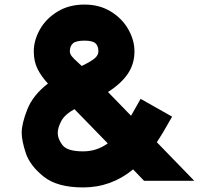

<svg xmlns="http://www.w3.org/2000/svg" viewBox="-20 -775 901 841"><path d="M611 17 563 -33Q467 46 344 46Q230 46 170.5 -2Q111 -50 93 -104.5Q75 -159 75 -194Q75 -233 99.5 -295.5Q124 -358 190 -409Q161 -440 144.5 -473Q128 -506 128 -550Q128 -598 154.5 -645.5Q181 -693 231.5 -724Q282 -755 350 -755Q416 -755 465.5 -724.5Q515 -694 542 -646.5Q569 -599 569 -550Q569 -495 540 -452Q511 -409 453 -372L554 -268L596 -342L734 -264Q730 -256 720 -240Q690 -186 667 -152L831 17ZM344 -112Q404 -112 452 -147L306 -297Q263 -273 248 -244Q233 -215 233 -194Q233 -165 254.5 -138.5Q276 -112 344 -112ZM338 -486Q381 -507 396 -520.5Q411 -534 411 -550Q411 -574 398 -585.5Q385 -597 350 -597Q313 -597 299.5 -585Q286 -573 286 -550Q286 -539 294.5 -528.5Q303 -518 317 -505.5Q331 -493 338 -486Z"/></svg>

Font: SUIT Heavy
Style: Regular
Weight: 900
Designer: Sunn Youn; Korean Glyphs from Source Han Sans (Sandoll Communications; Soo-young Jang, Joo-yeon Kang)
Foundry: Sunn
Version: Version 1.006